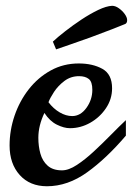

<svg xmlns="http://www.w3.org/2000/svg" viewBox="-20 -630 460 665"><path d="M142.6 15.1Q83.5 15.1 48.3 -23.9Q13.2 -63 13.2 -126Q13.2 -178.7 30.5 -229.5Q47.9 -280.3 79.8 -321Q111.8 -361.8 155.8 -386Q199.7 -410.2 252.9 -410.2Q300.8 -410.2 334.5 -391.6Q368.2 -373 368.2 -324.2Q368.2 -286.6 346.9 -255.1Q325.7 -223.6 292.5 -204.8Q259.3 -186 222.2 -186Q201.7 -186 177 -198.2Q152.3 -210.4 133.8 -238.8Q112.8 -194.8 112.8 -152.8Q112.8 -123.5 119.9 -97.9Q127 -72.3 145 -56.2Q163.1 -40 194.8 -40Q217.8 -40 246.1 -58.6Q274.4 -77.1 304.7 -105.2Q335 -133.3 363.8 -162.6Q392.6 -191.9 416 -213.9V-160.2Q348.6 -81.1 281.5 -33Q214.4 15.1 142.6 15.1ZM230 -228Q258.8 -228 279.3 -256.3Q299.8 -284.7 299.8 -318.8Q299.8 -346.7 287.6 -356.4Q275.4 -366.2 253.9 -366.2Q225.1 -366.2 203.1 -349.6Q181.2 -333 167.2 -311.8Q153.3 -290.5 147.9 -275.9Q165 -253.4 186.8 -240.7Q208.5 -228 230 -228ZM174.3 -459 163.1 -485.8Q179.7 -501.5 206.1 -522Q232.4 -542.5 262.2 -562.3Q292 -582 320.1 -595.5Q348.1 -608.9 368.2 -609.9Q379.9 -609.9 391.8 -601.3Q403.8 -592.8 412.1 -581.3Q420.4 -569.8 420.4 -560.1Q420.4 -548.3 411.1 -545.9L368.2 -528.8Q330.6 -514.2 292.5 -500.2Q254.4 -486.3 223.1 -475.8Q191.9 -465.3 174.3 -459Z"/></svg>

Font: Norican
Style: Regular
Weight: 400
Designer: Vernon Adams
Foundry: Vernon Adams
Version: Version 1.100; ttfautohint (v1.8.4.7-5d5b);gftools[0.9.33]